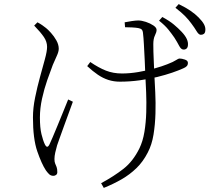

<svg xmlns="http://www.w3.org/2000/svg" viewBox="-20 -845 1040 938"><path d="M832 -661Q819 -680 802.5 -700.5Q786 -721 757 -744L773 -762Q808 -743 829.5 -725Q851 -707 867 -690Q885 -671 892.5 -654.5Q900 -638 898 -623Q897 -612 890.5 -607Q884 -602 875 -603Q864 -604 855 -621.5Q846 -639 832 -661ZM915 -730Q902 -748 884.5 -766Q867 -784 837 -807L853 -825Q888 -808 910.5 -792.5Q933 -777 950 -760Q969 -741 977 -725.5Q985 -710 983 -695Q982 -684 976 -679.5Q970 -675 961 -675Q951 -675 940.5 -692.5Q930 -710 915 -730ZM147 -720 163 -736Q178 -728 187 -721.5Q196 -715 205 -708Q214 -701 229 -684.5Q244 -668 255.5 -647.5Q267 -627 267 -607Q267 -592 257 -571Q247 -550 238 -528Q226 -497 211 -454Q196 -411 185.5 -363.5Q175 -316 175 -271Q175 -221 182.5 -190Q190 -159 199 -140Q205 -128 210.5 -128Q216 -128 222 -140Q227 -150 237.5 -175Q248 -200 261.5 -232.5Q275 -265 288.5 -298.5Q302 -332 313 -359L336 -348Q326 -321 314.5 -289Q303 -257 291.5 -226Q280 -195 271.5 -170.5Q263 -146 259 -135Q254 -118 250 -100Q246 -82 246 -68Q246 -54 249.5 -46Q253 -38 256.5 -29Q260 -20 260 -4Q260 5 254 9.5Q248 14 241 14Q228 14 219.5 5.5Q211 -3 204 -13Q183 -45 162 -106Q141 -167 141 -271Q141 -317 151.5 -368.5Q162 -420 175.5 -469Q189 -518 199.5 -556.5Q210 -595 210 -616Q210 -641 194.5 -664Q179 -687 147 -720ZM406 -522 421 -542Q462 -514 497.5 -500Q533 -486 576 -486Q614 -486 655.5 -493Q697 -500 734.5 -510.5Q772 -521 797 -531Q828 -543 839.5 -551Q851 -559 858 -559Q868 -559 883 -554Q898 -549 898 -538Q898 -528 892.5 -522Q887 -516 875 -511Q853 -501 821 -490Q789 -479 748.5 -469Q708 -459 661.5 -452.5Q615 -446 565 -446Q536 -446 509.5 -454.5Q483 -463 458 -480Q433 -497 406 -522ZM591 -712 589 -736Q603 -739 623.5 -742Q644 -745 655 -745Q672 -745 693 -738Q714 -731 729.5 -720.5Q745 -710 745 -699Q745 -688 737 -672Q729 -656 729 -629Q729 -615 729.5 -591.5Q730 -568 731.5 -540Q733 -512 734 -482Q736 -444 738.5 -394Q741 -344 739.5 -290.5Q738 -237 730 -187.5Q722 -138 702 -100Q679 -55 646.5 -23.5Q614 8 574 31Q534 54 487 73L474 50Q537 16 583.5 -20.5Q630 -57 661 -120Q678 -155 685.5 -200.5Q693 -246 694.5 -296Q696 -346 694 -393.5Q692 -441 690 -478Q689 -510 687 -551Q685 -592 683 -628Q681 -664 679 -679Q678 -695 672.5 -700.5Q667 -706 655 -708Q644 -710 625 -711Q606 -712 591 -712Z"/></svg>

Font: Noto Serif SC
Style: Regular
Weight: 200
Designer: Ryoko NISHIZUKA 西塚涼子 (kana & ideographs); Frank Grießhammer (Latin, Greek & Cyrillic); Wenlong ZHANG 张文龙 (bopomofo); San
Foundry: Adobe
Version: Version 2.001;hotconv 1.1.0;makeotfexe 2.6.0